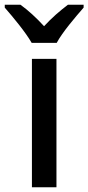

<svg xmlns="http://www.w3.org/2000/svg" viewBox="-59 -786 371 806"><path d="M74 -606H179C203 -651 258 -715 292 -754V-766H226C192 -740 160 -713 126 -676C94 -711 58 -744 27 -766H-39V-754C-4 -714 49 -650 74 -606ZM178 0V-539H75V0Z"/></svg>

Font: Noto Sans SemiCondensed Medium
Style: Regular
Weight: 500
Width: 4
Designer: Monotype Design Team
Foundry: Monotype Imaging Inc.
Version: Version 2.013